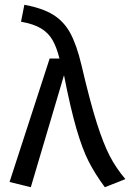

<svg xmlns="http://www.w3.org/2000/svg" viewBox="-20 -772 545 804"><path d="M321 -500Q357 -346 385 -258Q413 -170 439.5 -119Q466 -68 505 -22L419 12Q379 -42 352 -94.5Q325 -147 300 -233Q275 -319 248 -457L109 12L20 -10L188 -527H229Q217 -575 199.5 -605Q182 -635 151 -653.5Q120 -672 68 -681L82 -752Q158 -738 203 -710Q248 -682 274.5 -633Q301 -584 321 -500Z"/></svg>

Font: Fira GO
Style: Regular
Weight: 400
Designer: Carrois Corporate
Foundry: Carrois Corporate GbR
Version: Version 0.300